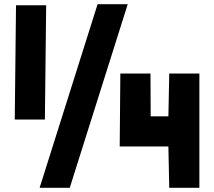

<svg xmlns="http://www.w3.org/2000/svg" viewBox="-20 -891 1016 911"><path d="M311 0H168L443 -871H586ZM783 0 779 -196H548L551 -542H694L695 -339H779L783 -542H926V0ZM193 -324H50L56 -866H199Z"/></svg>

Font: Covid19
Style: Regular
Weight: 400
Designer: Peter Wiegel
Foundry: (c) CAT - Ing. Peter Wiegel.  for Rudolf Maass + Partner GmbH
Version: Version 001.000